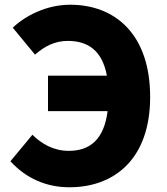

<svg xmlns="http://www.w3.org/2000/svg" viewBox="-20 -778 707 812"><path d="M183 -308H435C420 -188 360 -140 271 -140C206 -140 156 -170 117 -208L24 -96C91 -23 176 14 274 14C460 14 615 -102 615 -368C615 -633 467 -758 277 -758C178 -758 89 -713 34 -661L128 -547C170 -583 212 -605 267 -605C355 -605 413 -561 432 -458H183Z"/></svg>

Font: Noto Sans KR Black
Style: Regular
Weight: 900
Designer: Ryoko NISHIZUKA 西塚涼子 (kana, bopomofo & ideographs); Paul D. Hunt (Latin, Greek & Cyrillic); Sandoll Communications 산돌커뮤니
Foundry: Adobe
Version: Version 2.004;hotconv 1.0.118;makeotfexe 2.5.65603